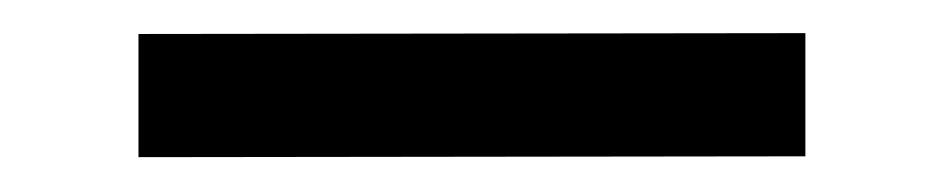

<svg xmlns="http://www.w3.org/2000/svg" viewBox="-20 26 558 113"><path d="M454 45.5V118L61.5 118.5V46Z"/></svg>

Font: Public Sans
Style: Regular
Weight: 400
Designer: The Public Sans project authors (U.S. Web Design System). Libre Franklin designed by Pablo Impallari and Rodrigo Fuenzal
Version: Version 1.008; ttfautohint (v1.8.1) -l 8 -r 50 -G 200 -x 14 